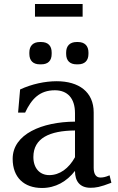

<svg xmlns="http://www.w3.org/2000/svg" viewBox="-20 -920 586 955"><path d="M262 -516C204 -516 138 -502 80 -475L70 -360H105C137 -428 177 -471 253 -471C315 -471 353 -432 353 -357V-315C189 -314 43 -253 43 -130C43 -37 100 15 189 15C256 15 312 -17 353 -70V-69C353 -19 377 14 430 14C456 14 477 11 534 -11L525 -48C504 -39 492 -37 479 -37C458 -37 446 -54 446 -85V-361C446 -463 372 -516 262 -516ZM126 -652C126 -618 145 -600 178 -600H185C219 -600 237 -618 237 -652V-659C237 -692 219 -711 185 -711H178C145 -711 126 -692 126 -659ZM146 -139C146 -233 227 -270 353 -271V-138C322 -82 277 -49 225 -49C178 -49 146 -83 146 -139ZM154 -837H391V-900H154ZM309 -652C309 -618 328 -600 361 -600H368C401 -600 420 -618 420 -652V-659C420 -692 401 -711 368 -711H361C328 -711 309 -692 309 -659Z"/></svg>

Font: LT Superior Serif Medium
Style: Regular
Weight: 500
Designer: Daniel Lyons
Foundry: LyonsType
Version: Version 2.120;FEAKit 1.0